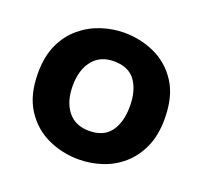

<svg xmlns="http://www.w3.org/2000/svg" viewBox="-98 -633 801 758"><g transform="rotate(20 302.0 -254.0)"><path d="M303 12Q234 12 173 -16Q112 -44 74 -103Q36 -162 36 -254Q36 -324 59 -374Q82 -424 121 -456.5Q160 -489 207.5 -504.5Q255 -520 303 -520Q372 -520 432.5 -492Q493 -464 530.5 -405.5Q568 -347 568 -254Q568 -185 545.5 -135Q523 -85 485 -52Q447 -19 399.5 -3.5Q352 12 303 12ZM303 -108Q364 -108 393 -147.5Q422 -187 422 -254Q422 -320 393.5 -360Q365 -400 303 -400Q245 -400 213.5 -360Q182 -320 182 -254Q182 -187 213.5 -147.5Q245 -108 303 -108Z"/></g></svg>

Font: Inclusive Sans
Style: Bold
Weight: 700
Designer: Olivia King
Foundry: Olivia King
Version: Version 2.004